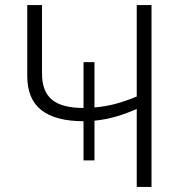

<svg xmlns="http://www.w3.org/2000/svg" viewBox="-20 -734 716 754"><path d="M575 -714V0H517V-306Q478 -289 438.5 -277Q399 -265 351 -260V-104H308V-258Q198 -258 142.5 -301.5Q87 -345 87 -436V-714H145V-445Q145 -375 184 -342.5Q223 -310 308 -310V-490H351V-312Q398 -316 438.5 -327.5Q479 -339 517 -355V-714Z"/></svg>

Font: RS Noto Sans Light
Style: Regular
Weight: 300
Designer: Monotype Design Team
Foundry: Monotype Imaging Inc.
Version: Version 3.10